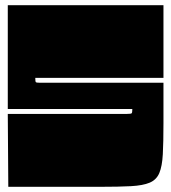

<svg xmlns="http://www.w3.org/2000/svg" viewBox="-20 -720 660 740"><path d="M10 -300V-700H610V-420H116Q116 -406 118 -403.5Q120 -401 135 -401H610V-245Q610 -172 607.5 -125.5Q605 -79 594 -53Q583 -27 557 -16Q531 -5 485 -2.5Q439 0 365 0H12L10 -281H470Q485 -281 487.5 -283.5Q490 -286 490 -300Z"/></svg>

Font: Badeen Display
Style: Regular
Weight: 400
Version: Version 1.000; ttfautohint (v1.8.4.7-5d5b)